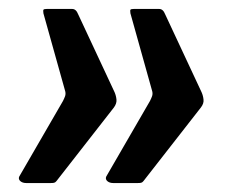

<svg xmlns="http://www.w3.org/2000/svg" viewBox="-20 -478 526 433"><path d="M121.8 -249.9Q124.8 -255.7 126.7 -260.9Q128.5 -266 127.2 -271.8L77.9 -448Q76.9 -454.8 78.2 -456.3Q79.6 -457.8 85.4 -457.8H142.9Q151.6 -457.8 156.3 -445.7L238.5 -269.8Q241.9 -261.9 242.7 -253.1Q243.4 -244.4 236.8 -235.5L107.3 -69.6Q104.9 -66.5 101.9 -65.8Q99 -65.2 94.6 -65.2H39.1Q30.9 -65.2 25.9 -69.5Q20.9 -73.9 23.3 -79.7L121.8 -249.9ZM318 -249.9Q321 -255.7 322.9 -260.9Q324.7 -266 323.4 -271.8L274.1 -448Q273.1 -454.8 274.4 -456.3Q275.8 -457.8 281.6 -457.8H339.1Q347.8 -457.8 352.5 -445.7L434.7 -269.8Q438.2 -261.9 439 -253.1Q439.9 -244.4 433 -235.5L303.5 -69.6Q301.1 -66.5 298.2 -65.8Q295.2 -65.2 290.8 -65.2H235.3Q227.1 -65.2 222.1 -69.5Q217.1 -73.9 219.5 -79.7L318 -249.9Z"/></svg>

Font: Libre Franklin Thin
Style: Italic
Weight: 100
Italic angle: -8°
Designer: Pablo Impallari, Rodrigo Fuenzalida, Nhung Nguyen
Foundry: Impallari Type
Version: Version 3.000